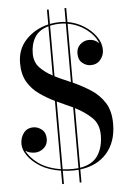

<svg xmlns="http://www.w3.org/2000/svg" viewBox="-60 -874 675 998"><g transform="rotate(-5 277.0 -375.0)"><path d="M223.5 -830H232.5V-755Q259 -760 287 -760Q301 -760 315 -758V-830H324V-757Q370.5 -749 409.2 -724.5Q448 -700 471.5 -666.5Q495 -633 495 -597Q495 -568.5 476.5 -545.8Q458 -523 425 -523Q402 -523 381.8 -539.5Q361.5 -556 361.5 -589Q361.5 -619 381.8 -636.8Q402 -654.5 427.5 -654.5Q458.5 -654.5 479.5 -632Q464.5 -673 421.5 -705.8Q378.5 -738.5 324 -748V-440.5Q372 -419 415.5 -391.2Q459 -363.5 486.8 -320.2Q514.5 -277 514.5 -210Q514.5 -115.5 463.5 -57Q412.5 1.5 324 12V80H315V13Q300.5 14.5 285 14.5Q258 14.5 232.5 11V80H223.5V10Q160 0 117.2 -26.2Q74.5 -52.5 52.5 -84.8Q30.5 -117 30.5 -145Q30.5 -179.5 48.8 -203.2Q67 -227 100 -227Q123 -227 143.5 -210.5Q164 -194 164 -161Q164 -131 143 -113.2Q122 -95.5 96.5 -95.5Q83 -95.5 70 -99Q57 -102.5 47.5 -110Q63 -75 107.2 -42.2Q151.5 -9.5 223.5 2V-354Q180.5 -375 143.2 -401.5Q106 -428 83 -467.2Q60 -506.5 60 -565Q60 -638.5 107 -687.5Q154 -736.5 223.5 -753ZM287.5 -751.5Q257 -751.5 232.5 -745.5V-482Q251.5 -472 272.5 -463Q293.5 -454 315 -444.5V-749.5Q301 -751.5 287.5 -751.5ZM130 -609Q130 -564.5 156.5 -536.2Q183 -508 223.5 -486.5V-743.5Q173.5 -729.5 151.8 -693.8Q130 -658 130 -609ZM284 6.5Q300.5 6.5 315 5V-312Q295 -321.5 274 -330.8Q253 -340 232.5 -350V3.5Q257.5 6.5 284 6.5ZM445.5 -157Q445.5 -214.5 410 -248.2Q374.5 -282 324 -307.5V3.5Q388 -7 416.8 -49.5Q445.5 -92 445.5 -157Z"/></g></svg>

Font: Bodoni* 24pt
Style: Regular
Weight: 400
Version: Version 2.3